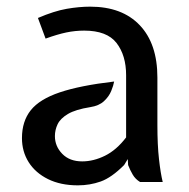

<svg xmlns="http://www.w3.org/2000/svg" viewBox="-20 -547 567 577"><path d="M214 10Q162 10 124.2 -8.8Q86.5 -27.5 66.2 -59.5Q46 -91.5 46 -132Q46 -182.5 72.5 -215.8Q99 -249 159.8 -269.5Q220.5 -290 323 -302Q321 -290 314.2 -273.5Q307.5 -257 292.5 -243Q277.5 -229 251 -225Q207 -218 184.2 -204.5Q161.5 -191 153.2 -173.8Q145 -156.5 145 -138Q145 -107.5 167 -84.8Q189 -62 227 -62Q261 -62 295.5 -79Q330 -96 359 -134V-321Q359 -380.5 330.2 -417.8Q301.5 -455 233 -455Q206 -455 179.5 -449.5Q153 -444 117 -431L94 -493Q143 -514 180.5 -520.5Q218 -527 251 -527Q347 -527 400 -471.2Q453 -415.5 453 -314V-171Q453 -111 457.8 -68.8Q462.5 -26.5 469 0H401Q387 -8.5 379 -22Q371 -35.5 365 -51L364 -69L353 -51Q315 -13 282.5 -1.5Q250 10 214 10Z"/></svg>

Font: Expletus Sans
Style: Regular
Weight: 400
Designer: Jasper de Waard
Foundry: Designtown
Version: Version 7.500